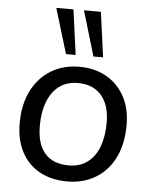

<svg xmlns="http://www.w3.org/2000/svg" viewBox="-55 -818 686 871"><g transform="rotate(5 288.5 -383.0)"><path d="M283 7Q210 7 156.5 -23Q103 -53 74.5 -108Q46 -163 46 -237Q46 -322 77 -384.5Q108 -447 164 -481.5Q220 -516 294 -516Q366 -516 419 -485Q472 -454 501 -399.5Q530 -345 530 -271Q530 -186 499.5 -123.5Q469 -61 413 -27Q357 7 283 7ZM284 -66Q334 -66 369 -92Q404 -118 421.5 -164.5Q439 -211 439 -274Q439 -354 401 -398Q363 -442 294 -442Q243 -442 208.5 -416Q174 -390 156 -343Q138 -296 138 -234Q138 -151 175.5 -108.5Q213 -66 284 -66ZM353 -568 292 -773H369L397 -568ZM228 -568 166 -773H244L272 -568Z"/></g></svg>

Font: Muli Medium
Style: Italic
Weight: 500
Italic angle: -4.541°
Designer: Vernon Adams
Foundry: Vernon Adams
Version: Version 2.100; ttfautohint (v1.8.1.43-b0c9)